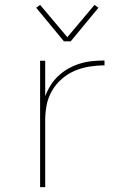

<svg xmlns="http://www.w3.org/2000/svg" viewBox="-20 -770 540 790"><path d="M145 0V-520H166V-374Q175 -398 188.5 -419.5Q202 -441 221 -458.5Q240 -476 262.5 -488.5Q285 -501 309.5 -508.5Q334 -516 359.5 -518.5Q385 -521 410 -521V-501Q379 -501 347.5 -496Q316 -491 287 -478.5Q258 -466 234 -445Q210 -424 194 -396.5Q178 -369 172 -338Q166 -307 166 -276V0ZM243 -600 129 -738 145 -750 257 -617 369 -750 385 -738 271 -600Z"/></svg>

Font: Iosevka Aile Thin
Style: Regular
Weight: 100
Designer: Belleve Invis
Foundry: Belleve Invis
Version: Version 31.1.0; ttfautohint (v1.8.4)